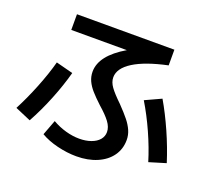

<svg xmlns="http://www.w3.org/2000/svg" viewBox="-126 -883 1190 1078"><g transform="rotate(20 469.0 -344.5)"><path d="M212.9 -22.5 247.1 -113.3Q285.2 -91.3 327.6 -79.3Q370.1 -67.4 409.2 -67.4Q448.2 -67.4 479 -78.4Q509.8 -89.4 526.9 -109.4Q543.9 -129.4 543.9 -155.3Q543.9 -185.1 521.7 -214.8Q499.5 -244.6 455.1 -283.2Q418.9 -316.9 397.2 -341.6Q375.5 -366.2 363.5 -392.1Q351.6 -418 351.6 -447.3Q351.6 -543.9 491.2 -626H159.2V-719.7H741.2V-626Q609.9 -598.1 540.8 -554.7Q471.7 -511.2 471.7 -457Q471.7 -428.7 492.2 -400.4Q512.7 -372.1 557.6 -329.1Q596.2 -289.1 617.7 -262.2Q639.2 -235.4 651.1 -208.3Q663.1 -181.2 663.1 -151.4Q663.1 -97.2 633.5 -55.9Q604 -14.6 550.5 8.3Q497.1 31.2 427.7 31.2Q372.1 31.2 313.5 16.8Q254.9 2.4 212.9 -22.5ZM145.5 -426.8 247.1 -400.4Q226.1 -321.8 190.9 -234.1Q155.8 -146.5 113.3 -69.3L19.5 -109.4Q57.1 -181.2 91.6 -267.3Q126 -353.5 145.5 -426.8ZM676.8 -394.5 772.5 -438.5Q814.5 -366.7 853.3 -279.1Q892.1 -191.4 918.9 -106.4L819.3 -76.2Q795.4 -154.8 757.6 -239.3Q719.7 -323.7 676.8 -394.5Z"/></g></svg>

Font: Pretendard JP SemiBold
Style: Regular
Weight: 600
Designer: Base glyphs from Inter by Rasmus Andersson; Hangeul glyphs from Noto Sans CJK(Source Han Sans) by Jang Soo-young and Kan
Foundry: Kil Hyung-jin
Version: Version 1.309